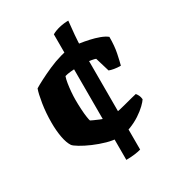

<svg xmlns="http://www.w3.org/2000/svg" viewBox="-177 -725 859 943"><g transform="rotate(-30 252.0 -253.5)"><path d="M284 0Q254 0 218.5 -10Q183 -20 149.5 -34.5Q116 -49 92 -63.5Q68 -78 62 -86Q48 -107 41 -144.5Q34 -182 34 -227Q34 -283 42 -333.5Q50 -384 59 -408Q73 -417 102 -432Q131 -447 167 -463Q203 -479 240.5 -489.5Q278 -500 309 -500Q323 -500 347.5 -496.5Q372 -493 399.5 -487Q427 -481 451.5 -472Q476 -463 491 -451Q491 -399 483 -360.5Q475 -322 469 -300Q449 -300 432 -303Q415 -306 405 -310L381 -390Q374 -393 359.5 -395.5Q345 -398 331 -400Q317 -402 310 -402Q299 -402 279.5 -401Q260 -400 240.5 -398Q221 -396 208 -392Q203 -379 199.5 -357Q196 -335 194 -311Q192 -287 192 -267Q192 -241 193.5 -213.5Q195 -186 198 -166.5Q201 -147 203 -143Q205 -142 217.5 -136Q230 -130 246 -123.5Q262 -117 276.5 -112Q291 -107 297 -107Q312 -107 337 -112Q362 -117 388.5 -124Q415 -131 436 -136.5Q457 -142 463 -143Q468 -137 473 -127.5Q478 -118 479 -104Q473 -94 455.5 -77Q438 -60 411.5 -42.5Q385 -25 352.5 -12.5Q320 0 284 0ZM261 114V-598Q280 -609 305.5 -615Q331 -621 356 -621Q352 -587 348.5 -545Q345 -503 345 -474V104Q332 108 309.5 111Q287 114 261 114Z"/></g></svg>

Font: Texturina Medium 12pt Black
Style: Regular
Weight: 900
Version: Version 1.002